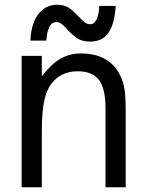

<svg xmlns="http://www.w3.org/2000/svg" viewBox="-20 -788 616 808"><path d="M71 0V-553H156V-467Q197 -520 235.5 -541.5Q274 -563 320 -563Q437 -563 483 -476Q500 -443 504.5 -408.5Q509 -374 509 -333V0H424V-333Q424 -421 392 -457Q364 -488 307 -488Q244 -488 206 -447Q179 -419 167.5 -370Q156 -321 156 -236V0ZM263 -664Q249 -680 239 -687.5Q229 -695 217 -695Q180 -695 175 -617H108Q111 -688 141 -728Q171 -768 221 -768Q251 -768 270 -755Q289 -742 311 -718Q327 -701 337 -693.5Q347 -686 360 -686Q376 -686 386 -705.5Q396 -725 398 -763H467Q462 -687 436.5 -650Q411 -613 359 -613Q326 -613 305.5 -626.5Q285 -640 263 -664Z"/></svg>

Font: Open Sauce One
Style: Regular
Weight: 400
Designer: Alfredo Marco Pradil
Foundry: Creative Sauce Fz LLC
Version: Version 1.477